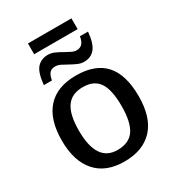

<svg xmlns="http://www.w3.org/2000/svg" viewBox="-197 -940 969 1064"><g transform="rotate(-30 287.0 -408.0)"><path d="M533.2 -264.6Q533.2 -129.4 468.8 -59.8Q404.3 9.8 285.2 9.8Q166.5 9.8 103.8 -61.8Q41 -133.3 41 -264.6Q41 -398.4 104 -468.3Q167 -538.1 288.1 -538.1Q411.6 -538.1 472.4 -470.2Q533.2 -402.3 533.2 -264.6ZM423.8 -264.6Q423.8 -369.1 392.1 -416.3Q360.4 -463.4 289.6 -463.4Q217.3 -463.4 183.8 -414.8Q150.4 -366.2 150.4 -264.6Q150.4 -165.5 183.3 -115.2Q216.3 -64.9 283.7 -64.9Q357.9 -64.9 390.9 -113.8Q423.8 -162.6 423.8 -264.6ZM366.7 -580.6Q347.2 -580.6 327.4 -589.4Q307.6 -598.1 288.1 -608.9Q268.1 -620.6 249.3 -629.9Q230.5 -639.2 214.8 -639.2Q189.9 -639.2 177.7 -625.5Q165.5 -611.8 160.2 -580.6H108.4Q115.7 -658.2 142.1 -686.8Q168.5 -715.3 210.9 -715.3Q232.9 -715.3 254.6 -705.3Q276.4 -695.3 296.9 -683.1Q315.4 -672.9 332 -664.8Q348.6 -656.7 362.8 -656.7Q385.3 -656.7 398.7 -670.4Q412.1 -684.1 417 -715.3H468.8Q461.9 -641.6 436.5 -611.1Q411.1 -580.6 366.7 -580.6ZM147.5 -824.7H425.8V-755.9H147.5Z"/></g></svg>

Font: Arimo Medium
Style: Regular
Weight: 500
Designer: Steve Matteson
Foundry: Monotype Imaging Inc.
Version: Version 1.33